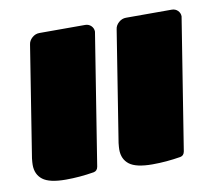

<svg xmlns="http://www.w3.org/2000/svg" viewBox="-63 -574 750 655"><g transform="rotate(-10 312.5 -246.0)"><path d="M311.7 -60.8Q311.7 -68.3 313.3 -83.3L374.2 -466.7Q375.8 -480 387.1 -490Q398.3 -500 412.5 -500H570.8Q583.3 -500 591.7 -491.7Q600 -483.3 600 -471.7Q600 -470.8 599.6 -469.2Q599.2 -467.5 599.2 -466.7L527.5 -16.7Q525 -2.5 512.5 0Q462.5 8.3 415 8.3Q358.3 8.3 335 -9.6Q311.7 -27.5 311.7 -60.8ZM11.7 -60.8Q11.7 -68.3 13.3 -83.3L74.2 -466.7Q75.8 -480 87.1 -490Q98.3 -500 112.5 -500H270.8Q283.3 -500 291.7 -491.7Q300 -483.3 300 -471.7Q300 -470.8 299.6 -469.2Q299.2 -467.5 299.2 -466.7L227.5 -16.7Q225 -2.5 212.5 0Q162.5 8.3 115 8.3Q58.3 8.3 35 -9.6Q11.7 -27.5 11.7 -60.8Z"/></g></svg>

Font: BoonTook Mon
Style: Italic
Weight: 400
Italic angle: -9°
Designer: Sungsit Sawaiwan
Foundry: FontUni
Version: Version 3.0